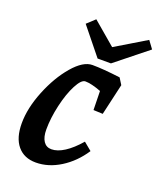

<svg xmlns="http://www.w3.org/2000/svg" viewBox="-136 -807 759 906"><g transform="rotate(20 243.0 -353.5)"><path d="M27 -139Q27 -215 62.5 -303Q98 -391 149.5 -451Q201 -511 247 -511Q299 -511 387 -500L407 -468L371 -311L324 -313L322 -408Q272 -427 242 -427Q222 -427 199 -383Q176 -339 161 -273.5Q146 -208 146 -151Q146 -113 160 -92Q174 -71 200 -71Q230 -71 265 -93.5Q300 -116 337 -159L377 -126Q335 -62 275 -24.5Q215 13 152 13Q93 13 60 -26.5Q27 -66 27 -139ZM486 -676 326 -548H259L150 -683L190 -720L305 -622L458 -714Z"/></g></svg>

Font: Andada Pro
Style: Bold Italic
Weight: 700
Italic angle: -7°
Designer: Carolina Giovagnoli
Foundry: Huerta Tipografica
Version: Version 3.005; ttfautohint (v1.8.4)